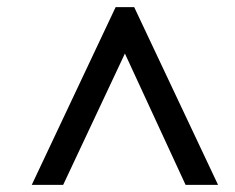

<svg xmlns="http://www.w3.org/2000/svg" viewBox="-20 -518 658 538"><path d="M330 -368 500 0H591L356 -498H304L69 0H157Z"/></svg>

Font: Rosario
Style: Bold
Weight: 700
Designer: Hector Gatti
Foundry: Omnibus Type
Version: Version 1.100